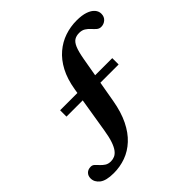

<svg xmlns="http://www.w3.org/2000/svg" viewBox="-271 -862 1177 1177"><g transform="rotate(-45 317.5 -273.0)"><path d="M100.5 -312V-367H552.5V-312ZM61 138.5Q-5 138.5 -34 115.5Q-63 92.5 -63 60.5Q-63 38 -49 24Q-35 10 -11.5 10Q2.5 10 13 19.8Q23.5 29.5 34.8 42.2Q46 55 61.5 65Q77 75 99.5 75Q116.5 75 132 68.2Q147.5 61.5 161 44Q174.5 26.5 185.5 -5.2Q196.5 -37 204.5 -87L255 -395.5Q267.5 -471.5 296.5 -526.2Q325.5 -581 367 -616.2Q408.5 -651.5 458 -668.2Q507.5 -685 561 -685Q607 -685 637.2 -674.5Q667.5 -664 682.8 -646.2Q698 -628.5 698 -607Q698 -580.5 680.5 -565.2Q663 -550 640.5 -550Q624 -550 611.8 -560.5Q599.5 -571 587.2 -585Q575 -599 558.5 -609.5Q542 -620 518 -620Q494 -620 476.8 -609.8Q459.5 -599.5 447.2 -571Q435 -542.5 425 -486.5L371 -177.5Q356.5 -94 327 -34Q297.5 26 256.2 64.2Q215 102.5 165.2 120.5Q115.5 138.5 61 138.5Z"/></g></svg>

Font: Newsreader 16pt 16pt
Style: Bold
Weight: 700
Version: Version 1.003